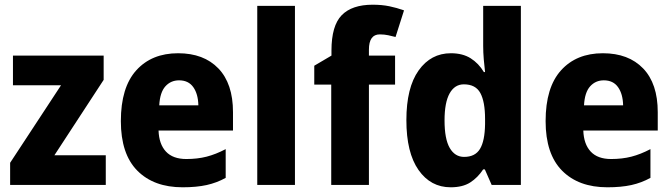

<svg xmlns="http://www.w3.org/2000/svg" viewBox="-20 -785 2850 815"><path d="M429 0H23V-94L239 -423H35V-549H420V-446L211 -126H429Z M736 -559Q845 -559 907 -494.5Q969 -430 969 -309V-231H653Q655 -173 684.5 -141.5Q714 -110 771 -110Q818 -110 857 -120Q896 -130 938 -152V-30Q900 -9 857 0.5Q814 10 755 10Q633 10 563 -60.5Q493 -131 493 -271Q493 -414 558.5 -486.5Q624 -559 736 -559ZM740 -444Q705 -444 682 -418.5Q659 -393 656 -338H822Q821 -386 800.5 -415Q780 -444 740 -444Z M1232 0H1072V-760H1232Z M1657 -426H1546V0H1386V-426H1314V-506L1387 -549V-570Q1387 -676 1430.5 -720.5Q1474 -765 1562 -765Q1601 -765 1632.5 -758.5Q1664 -752 1695 -741L1659 -628Q1644 -632 1627.5 -635.5Q1611 -639 1592 -639Q1546 -639 1546 -574V-549H1657Z M1893 10Q1808 10 1756.5 -63.5Q1705 -137 1705 -275Q1705 -413 1757 -486Q1809 -559 1894 -559Q1944 -559 1978 -537.5Q2012 -516 2034 -479H2039Q2036 -503 2033.5 -533Q2031 -563 2031 -590V-760H2191V0H2067L2038 -66H2031Q2008 -31 1976 -10.5Q1944 10 1893 10ZM1950 -119Q1997 -119 2017.5 -153Q2038 -187 2039 -258V-280Q2039 -353 2019 -390Q1999 -427 1949 -427Q1910 -427 1888.5 -388.5Q1867 -350 1867 -274Q1867 -195 1889 -157Q1911 -119 1950 -119Z M2539 -559Q2648 -559 2710 -494.5Q2772 -430 2772 -309V-231H2456Q2458 -173 2487.5 -141.5Q2517 -110 2574 -110Q2621 -110 2660 -120Q2699 -130 2741 -152V-30Q2703 -9 2660 0.5Q2617 10 2558 10Q2436 10 2366 -60.5Q2296 -131 2296 -271Q2296 -414 2361.5 -486.5Q2427 -559 2539 -559ZM2543 -444Q2508 -444 2485 -418.5Q2462 -393 2459 -338H2625Q2624 -386 2603.5 -415Q2583 -444 2543 -444Z"/></svg>

Font: Noto Sans SemiCondensed ExtraBold
Style: Regular
Weight: 800
Width: 4
Designer: Monotype Design Team
Foundry: Monotype Imaging Inc.
Version: Version 2.013; ttfautohint (v1.8.4.7-5d5b)